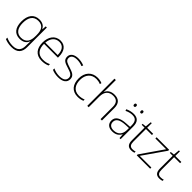

<svg xmlns="http://www.w3.org/2000/svg" viewBox="246 -2158 3796 3796"><g transform="rotate(45 2144.5 -260.0)"><path d="M287 -540C136 -540 58 -432 58 -258C58 -83 139 10 276 10C370 10 434 -30 461 -108H464C462 -74 461 -49 461 -15V23C461 134 409 205 277 205C202 205 138 187 89 163V204C138 224 196 240 276 240C437 240 500 154 500 22V-530H468L462 -443H459C429 -500 378 -540 287 -540ZM289 -505C419 -505 462 -418 462 -289V-246C462 -132 425 -25 279 -25C162 -25 98 -106 98 -258C98 -413 160 -505 289 -505Z M878 -540C726 -540 648 -415 648 -260C648 -100 726 10 889 10C955 10 1003 0 1055 -23V-61C994 -33 955 -25 890 -25C759 -25 687 -110 688 -263H1076V-294C1076 -434 1013 -540 878 -540ZM878 -505C985 -505 1036 -421 1036 -297H689C701 -432 772 -505 878 -505Z M1551 -137C1551 -235 1467 -260 1376 -290C1291 -319 1229 -333 1229 -407C1229 -472 1284 -505 1375 -505C1427 -505 1485 -492 1523 -474L1538 -508C1494 -526 1439 -540 1376 -540C1262 -540 1190 -490 1190 -406C1190 -310 1262 -289 1358 -258C1449 -230 1512 -206 1512 -135C1512 -67 1464 -24 1350 -24C1288 -24 1227 -39 1177 -64V-24C1215 -6 1276 10 1349 10C1481 10 1551 -45 1551 -137Z M1899 10C1955 10 2001 -2 2035 -17V-52C1996 -36 1948 -25 1898 -25C1757 -25 1695 -127 1695 -262C1695 -407 1776 -504 1913 -504C1951 -504 1992 -497 2031 -480L2040 -515C2004 -531 1963 -540 1913 -540C1755 -540 1655 -430 1655 -262C1655 -100 1735 10 1899 10Z M2199 -504V-760H2160V0H2199V-297C2199 -437 2268 -505 2384 -505C2478 -505 2531 -455 2531 -345V0H2570V-347C2570 -479 2504 -539 2387 -539C2283 -539 2222 -488 2199 -426H2196C2197 -454 2199 -475 2199 -504Z M2793 -679C2793 -658 2801 -644 2821 -644C2844 -644 2851 -658 2851 -679C2851 -698 2844 -713 2821 -713C2801 -713 2793 -698 2793 -679ZM2979 -679C2979 -658 2987 -644 3006 -644C3029 -644 3036 -658 3036 -679C3036 -698 3029 -713 3006 -713C2987 -713 2979 -698 2979 -679ZM2922 -539C2861 -539 2803 -522 2752 -498L2764 -464C2819 -491 2867 -504 2921 -504C3009 -504 3053 -459 3053 -345V-305L2953 -299C2792 -291 2701 -238 2701 -133C2701 -44 2758 10 2862 10C2967 10 3020 -37 3052 -98H3054L3061 0H3092V-353C3092 -482 3035 -539 2922 -539ZM2957 -268 3053 -272V-219C3052 -101 2991 -24 2866 -24C2787 -24 2741 -64 2741 -133C2741 -221 2821 -261 2957 -268Z M3397 -25C3328 -25 3304 -68 3304 -146V-496H3472V-530H3304V-659H3277L3265 -531L3185 -522V-496H3265V-143C3265 -43 3302 10 3394 10C3428 10 3453 4 3475 -4V-37C3454 -30 3428 -25 3397 -25Z M3918 0V-34H3592L3919 -504V-530H3568V-496H3869L3543 -25V0Z M4184 -25C4115 -25 4091 -68 4091 -146V-496H4259V-530H4091V-659H4064L4052 -531L3972 -522V-496H4052V-143C4052 -43 4089 10 4181 10C4215 10 4240 4 4262 -4V-37C4241 -30 4215 -25 4184 -25Z"/></g></svg>

Font: Noto Sans Gurmukhi UI ExtraLight
Style: Regular
Weight: 200
Designer: Jelle Bosma - Monotype Design Team
Foundry: Monotype Imaging Inc.
Version: Version 2.004